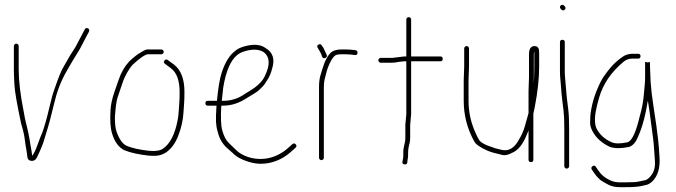

<svg xmlns="http://www.w3.org/2000/svg" viewBox="-20 -665 2804 796"><path d="M47.5 -484C44.8 -484 42.5 -483 40.5 -481C38.5 -479 37.5 -476.7 37.5 -474V-376C37.5 -363.3 38.2 -343 39.7 -314.9C41.1 -286.9 50.4 -232.9 67.5 -153C75.5 -127 80.5 -105.5 82.5 -88.5C83.2 -82.8 83.8 -77.8 84.5 -73.5C85.2 -69.2 85.8 -64.7 86.5 -60C87.2 -55.3 88 -50.7 89 -46C90 -41.3 90.8 -36 91.5 -30C92.2 -24 92.8 -18.7 93.5 -14C94.8 -4 100.5 1.3 110.5 2C120.5 2.7 128 -2 133 -12C134.7 -15.3 138.2 -22.8 143.5 -34.5C148.8 -46.2 154 -58.3 158.6 -71C162.4 -83.7 166.3 -96.3 170.3 -109C181.9 -145.8 193.5 -188.9 205.1 -238.3C215.3 -281.8 231 -327.2 258.8 -374.5C264.5 -384.2 271.1 -395.7 278.8 -409C286.5 -422.3 293.8 -434.3 300.8 -445C307.8 -455.7 314 -466.5 319.3 -477.5C324.6 -488.5 329.8 -498.5 334.8 -507.5C339.8 -516.5 343.3 -523 345.3 -527C351.8 -536.7 351.8 -543.4 345.3 -547C339.3 -550.3 334.6 -549 331.3 -543L301.8 -487C296.8 -476.3 290.6 -465.7 283.3 -455C276 -444.3 268.6 -432.3 261.3 -419C254 -405.7 247.3 -394 241.3 -384C233.1 -370.3 221.6 -341.3 206.3 -297C199.8 -279.7 192.2 -252.5 183.7 -215.7C175.2 -178.8 166.1 -145.9 156 -117C150.3 -104.3 143.6 -87 135.8 -65.1C127.9 -43.1 120.5 -27.8 113.5 -19C112.8 -23.7 112.2 -28.7 111.5 -34C110.8 -39.3 110 -44.3 109 -49C108 -53.7 107.2 -58.3 106.5 -63C102.2 -93.1 95.7 -125 87 -158.5C84.7 -167.5 81.8 -181.7 78.5 -201C64.5 -271 57.5 -329.3 57.5 -376V-474C57.5 -476.7 56.5 -479 54.5 -481C52.5 -483 50.2 -484 47.5 -484Z M658.8 -450C658.8 -452.7 657.8 -455 655.8 -457C653.8 -459 651.4 -460 648.8 -460H593.2C587.2 -460 581.5 -458.3 576 -455C570.5 -451.7 565.5 -448.7 561 -446C551.7 -441.3 536.3 -429.6 516.3 -411C497.3 -390.6 482.6 -365.5 472.3 -335.5C469 -325.8 462.8 -308.1 453.9 -282.4C445 -256.6 439.8 -232.5 438.3 -210C435.5 -167.5 437.6 -134.5 444.8 -111C455.5 -75.9 472.7 -52.9 496.3 -42C521.8 -31.4 558.4 -24 594.8 -20C600.8 -19.3 609.9 -19 622.1 -19C637.5 -19 652.7 -23.3 666.8 -32C689.6 -47.3 707 -70.6 718.8 -102C731.5 -133.8 738.8 -166.2 740.7 -199C741.4 -210.3 742.2 -222.3 743.2 -235C744.2 -247.7 744.7 -264 744.7 -284C744.7 -337 730.4 -374.7 701.7 -397L675.7 -416C670.4 -420 665.7 -419.3 661.7 -414C657.7 -408.7 658.7 -404 664.7 -400L688.7 -382C712.7 -364 724.7 -331 724.7 -283C724.7 -264.3 724.2 -248.8 723.2 -236.5C722.2 -224.2 721.4 -212.3 720.7 -201C720.1 -189.7 718.7 -178.7 716.7 -168C705.3 -107.1 684.2 -66.8 653.2 -47C644.9 -41.7 630.7 -39 614.2 -39C607.7 -39 601.7 -39.3 596.2 -40C560.2 -44 526.3 -51 504.3 -61C488.2 -68.2 474.3 -87.9 462.8 -120.2C458.5 -132.3 456.3 -151.9 456.3 -179C458.9 -218.7 462.6 -245.9 467.3 -260.5C470 -268.8 473.8 -280.2 478.8 -294.5C483.8 -308.8 487.8 -320.5 490.8 -329.5C493.8 -338.5 499.1 -349.8 506.8 -363.5C514.5 -377.2 522.3 -388.3 530.3 -397C546.8 -412.3 559.7 -422.6 567.7 -428C579.7 -436 588.2 -440 593.2 -440H648.7C651.4 -440 653.7 -441 655.7 -443C657.7 -445 658.8 -447.3 658.8 -450Z M899.5 -247C901.5 -268.3 903.5 -286.7 905.5 -302C916.6 -370.6 936.7 -415.2 962.4 -436C970.1 -443.3 982.5 -449.3 999.5 -454C1030.9 -462.4 1055.9 -460.4 1074.5 -448C1098.5 -428.8 1100.5 -396.8 1079 -352C1069.6 -329.5 1048.9 -308.5 1016.7 -289C1011.2 -285.7 1004.7 -281.7 997.2 -277C969.4 -257 939.4 -247 904.5 -247ZM841.5 -227H877.5C875.5 -195 874.8 -172.3 875.5 -159C876.2 -145.7 878.5 -132.3 882.5 -119C889 -91.7 901.5 -69.5 920 -52.5C928.3 -44.8 936.8 -37.3 945.5 -30C960.3 -14.8 981.7 -2.8 1011.3 6C1029.1 11.3 1045.7 14 1061 14C1104.7 14 1149.3 -2.3 1185.6 -35L1204.6 -52C1210 -56.7 1210.5 -61.5 1206.1 -66.5C1201.8 -71.5 1197 -71.7 1191.6 -67L1172.6 -50C1139.6 -20.7 1099.1 -6 1060.6 -6C1028.5 -6 999.7 -14.2 974.2 -30.5C964.3 -36.8 950.8 -50.9 928.3 -72.7C916.8 -83.8 907.9 -100.9 901.5 -124C895.8 -144.4 894.5 -178.8 897.5 -227H904.5C939.8 -227 972 -237.7 1004 -259C1011 -263.7 1019.9 -269.1 1030.8 -275.3C1041.7 -281.4 1050.4 -287.8 1056.9 -294.5C1061.1 -298.8 1065.4 -303 1069.6 -307C1073.9 -311 1079.6 -319.2 1086.9 -331.5C1095.8 -343.8 1103.3 -360.7 1108.6 -382C1120.3 -420.7 1110.6 -448.3 1082 -465C1062 -480.5 1033.3 -483.4 995.8 -473.5C976.8 -468.5 962.6 -461.5 953.4 -452.5C931.7 -436.2 913.5 -407 899.5 -365C891 -339.5 884.3 -300.2 879.5 -247H841.5C834.8 -247 831.5 -243.7 831.5 -237C831.5 -230.3 834.8 -227 841.5 -227Z M1328.1 -424.5C1334.5 -426.8 1336.6 -431 1334.6 -437C1326.8 -454.7 1322.1 -464.7 1320.6 -467L1313.6 -477C1310.3 -482.3 1305.8 -483.3 1300.1 -480C1294.5 -476.7 1293.6 -472 1297.6 -466L1303.6 -456C1308.1 -449.3 1312.1 -440.7 1315.6 -430C1317.6 -424 1321.8 -422.2 1328.1 -424.5ZM1312.6 -1C1315.3 -1 1317.6 -2 1319.6 -4C1321.6 -6 1322.6 -8.3 1322.6 -11V-303C1322.6 -317.3 1323.8 -328.6 1326.1 -337C1327.8 -343 1329.8 -350.7 1332.1 -360.2C1334.3 -369.7 1337 -378.5 1340.1 -386.5C1349.9 -411.8 1359.7 -428 1369.8 -435C1374.5 -438.3 1383.5 -440 1396.6 -440H1411.6C1423.6 -440 1436.6 -439 1450.6 -437C1457.3 -435.7 1461.1 -438.3 1462.1 -445C1463.1 -451.7 1460.3 -455.7 1453.6 -457C1439.6 -459 1425.6 -460 1411.6 -460H1396.6C1378.8 -460 1365.1 -456.7 1355.6 -450C1340.1 -438.3 1326.9 -414.2 1316.1 -377.5C1314.5 -371.8 1311.8 -363 1308.1 -351C1304.5 -339 1302.6 -323 1302.6 -303V-11C1302.6 -8.3 1303.6 -6 1305.6 -4C1307.6 -2 1310 -1 1312.6 -1Z M1606.5 -425H1558.5C1555.8 -425 1553.5 -424 1551.5 -422C1549.5 -420 1548.5 -417.7 1548.5 -415C1548.5 -412.3 1549.5 -410 1551.5 -408C1553.5 -406 1555.8 -405 1558.5 -405H1606.5C1611.2 -405 1616.2 -405.5 1621.5 -406.5C1626.8 -407.5 1632.2 -408.3 1637.5 -409C1648.2 -410.3 1657.2 -411 1664.5 -411V-192L1660.5 -148V-96.5C1660.5 -87.5 1660 -80.8 1659 -76.5C1658 -72.2 1656.4 -65.1 1654.2 -55.2C1652 -45.3 1651.2 -34.3 1652 -22C1652.3 -16.7 1651.8 -11 1650.5 -5L1648.5 5C1647.2 11.7 1649.8 15.5 1656.5 16.5C1663.2 17.5 1667.2 15 1668.5 9L1669.5 -1C1671.5 -8.3 1672.3 -18.1 1672 -30.3C1671.7 -42.4 1673.8 -56.7 1678.5 -73C1679.8 -77.7 1680.5 -85.3 1680.5 -96V-147L1684.5 -192V-411H1805.5C1812.2 -411 1815.5 -414.3 1815.5 -421C1815.5 -427.7 1812.2 -431 1805.5 -431H1684.5V-584C1684.5 -586.7 1683.5 -589 1681.5 -591C1679.5 -593 1677.2 -594 1674.5 -594C1671.8 -594 1669.5 -593 1667.5 -591C1665.5 -589 1664.5 -586.7 1664.5 -584V-431H1655.5Z M2192.2 -317C2192.2 -321.7 2192.4 -326.7 2192.8 -332C2193.1 -337.3 2193.2 -342.3 2193.2 -347V-440C2193.2 -444 2193.9 -448 2195.2 -452V-388C2195.2 -356.7 2194.2 -333 2192.2 -317ZM2171.2 -288V-196C2169.2 -189.3 2167.6 -183.3 2166.2 -178C2164.9 -172.7 2161.4 -160.3 2155.7 -140.8C2150.1 -121.3 2141.6 -102.4 2130.2 -84C2111.8 -49.8 2086.7 -36.5 2058.5 -44C2053.5 -45.3 2048 -46.7 2042 -48C2036 -49.3 2030.1 -51.2 2024.4 -53.5C1990 -64.2 1969.8 -75.7 1964.5 -88C1961.2 -93.3 1957.2 -101.3 1952.5 -112C1932.5 -154.9 1922.5 -199.9 1922.5 -247V-333L1924.5 -389V-464C1924.5 -466.7 1923.5 -469 1921.5 -471C1919.5 -473 1917.2 -474 1914.5 -474C1911.8 -474 1909.5 -473 1907.5 -471C1905.5 -469 1904.5 -466.7 1904.5 -464V-389L1902.5 -333V-247C1902.5 -187.1 1917.2 -130.8 1946.5 -78C1953 -66.1 1971.1 -53.6 2000.7 -40.5C2013.5 -34.9 2032.7 -29.4 2057 -24C2070.9 -19.4 2085.4 -21.7 2102.2 -31C2126.8 -40.8 2147 -65.2 2162.8 -104C2167.1 -114.7 2169.9 -121.3 2171.2 -124V-3C2171.2 3.7 2174.6 7 2181.2 7C2187.9 7 2191.2 3.7 2191.2 -3V-194L2197.2 -222C2209.2 -284.4 2215.2 -339.7 2215.2 -388V-442C2215.2 -449.3 2214.9 -455.3 2214.2 -460C2211.6 -470 2204.9 -474.7 2194.2 -474C2180.2 -472.9 2173.2 -461.6 2173.2 -440V-347C2173.2 -337 2172.9 -327 2172.2 -317C2171.6 -307 2171.2 -297.3 2171.2 -288Z M2311.5 -500C2304.9 -500 2301.5 -496.7 2301.5 -490V-367.5C2301.5 -358.5 2302 -348.8 2303 -338.5C2304 -328.2 2304.9 -318.7 2305.5 -310C2306.2 -301.3 2306.9 -292.3 2307.5 -283C2308.2 -273.7 2309.4 -262.5 2311 -249.5C2312.7 -236.5 2314.5 -221.6 2316.5 -204.8C2318.5 -188 2319.5 -164.1 2319.5 -133V24C2319.5 26.7 2320.5 29 2322.5 31C2324.5 33 2326.9 34 2329.5 34C2332.2 34 2334.5 33 2336.5 31C2338.5 29 2339.5 26.7 2339.5 24V-133C2339.5 -164.6 2338.4 -190.4 2336 -210.5C2334.4 -224.8 2332.7 -238.5 2331 -251.5C2329.4 -264.5 2327.9 -279.6 2326.7 -296.7C2325.4 -313.9 2324.2 -328.3 2323 -340C2322 -350 2321.5 -359.3 2321.5 -368V-490C2321.5 -496.7 2318.2 -500 2311.5 -500ZM2304.5 -642C2299.9 -637.3 2300.4 -632.2 2306 -626.5C2311.7 -620.8 2316.9 -620.3 2321.5 -625C2326.2 -629.7 2325.7 -634.8 2320 -640.5C2314.4 -646.2 2309.2 -646.7 2304.5 -642Z M2625.5 -442H2600.5C2592.5 -442 2584.3 -440.5 2576 -437.5C2567.7 -434.5 2555.2 -426.1 2538.7 -412.3C2522.1 -398.6 2503.7 -377.3 2483.5 -348.5C2474.8 -336.2 2465.1 -317 2454.4 -291.1C2443.7 -265.1 2435.9 -238.4 2431 -211C2429.3 -201.7 2428.2 -193 2427.5 -185C2426.8 -177 2426.5 -167.5 2426.5 -156.5C2426.5 -145.5 2429.5 -134.3 2435.5 -123C2449.8 -94.4 2474.2 -72 2508.5 -56C2527.8 -49.2 2553.6 -49 2586 -55.5C2597.7 -57.8 2608.2 -66.7 2617.5 -82C2638.8 -122.8 2654.8 -177.8 2665.5 -247C2667.5 -242.9 2674.9 -191.4 2687.5 -92.5C2689.5 -76.8 2690.8 -62.5 2691.5 -49.5C2692.2 -36.5 2693 -24.8 2694 -14.5C2695 -4.2 2695.5 5 2695.5 13C2695.5 36.9 2687.3 56.5 2671 72C2664.7 78 2658.5 81.5 2652.5 82.5C2646.5 83.5 2640.2 84.8 2633.5 86.5C2626.8 88.2 2619.5 89.3 2611.5 90L2570.5 91H2550.5C2534.5 91 2520.5 88 2508.5 82C2488.3 72.7 2472.6 59.7 2461.5 43L2450.5 27C2446.5 21 2441.8 20 2436.5 24C2431.2 28 2430.2 32.7 2433.5 38L2444.5 54C2452.5 65.3 2461.5 75 2471.5 83C2481.5 89.7 2492.6 96 2504.8 102C2517 108 2532.2 111 2550.5 111H2570.5C2602 111 2624.3 109.5 2637.5 106.5C2644.8 104.8 2652.3 103.2 2660 101.5C2667.7 99.8 2675.8 95 2684.5 87C2708 63.5 2717.8 28.8 2714 -17C2713 -29 2712.1 -41.8 2711.4 -55.4C2710.7 -69 2707.2 -98.8 2701 -145C2698.7 -162.3 2694.6 -189.4 2688.9 -226.3C2683.2 -263.2 2679.4 -295.8 2677.5 -324L2675.5 -370C2674.8 -379.3 2674.5 -389 2674.5 -399V-408L2664.5 -406C2661.8 -407.3 2659 -408 2656 -408H2654.5V-343C2654.5 -333.7 2654 -323.8 2653 -313.5C2652 -303.2 2650.4 -286.1 2648.2 -262.3C2645.9 -238.5 2640.4 -211 2631.5 -180C2615.7 -113.6 2598.7 -78.6 2580.5 -75C2552.3 -69 2531 -69 2516.5 -75C2487.6 -87.4 2466.6 -106.2 2453.5 -131.5C2448.8 -140.5 2446.5 -154.1 2446.5 -172.3C2446.5 -190.4 2452.2 -219.3 2463.5 -259C2480 -316.7 2513.9 -366.7 2565.3 -409C2575.8 -417.7 2587.5 -422 2600.5 -422H2625.5C2632.2 -422 2635.5 -425.3 2635.5 -432C2635.5 -438.7 2632.2 -442 2625.5 -442Z"/></svg>

Font: Proton
Style: RgCnd
Weight: 500
Version: Version 1.017